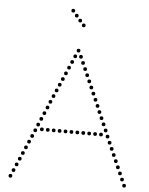

<svg xmlns="http://www.w3.org/2000/svg" viewBox="-61 -972 804 1035"><g transform="rotate(5 341.0 -454.0)"><path d="M312 -626Q302 -626 302 -636Q302 -646 312 -646Q322 -646 322 -636Q322 -626 312 -626ZM298 -594Q288 -594 288 -604Q288 -614 298 -614Q308 -614 308 -604Q308 -594 298 -594ZM341 -690Q331 -690 331 -700Q331 -710 341 -710Q351 -710 351 -700Q351 -690 341 -690ZM256 -498Q246 -498 246 -508Q246 -518 256 -518Q266 -518 266 -508Q266 -498 256 -498ZM242 -466Q232 -466 232 -476Q232 -486 242 -486Q252 -486 252 -476Q252 -466 242 -466ZM284 -562Q274 -562 274 -572Q274 -582 284 -582Q294 -582 294 -572Q294 -562 284 -562ZM270 -530Q260 -530 260 -540Q260 -550 270 -550Q280 -550 280 -540Q280 -530 270 -530ZM201 -370Q191 -370 191 -380Q191 -390 201 -390Q211 -390 211 -380Q211 -370 201 -370ZM187 -338Q177 -338 177 -348Q177 -358 187 -358Q197 -358 197 -348Q197 -338 187 -338ZM228 -434Q218 -434 218 -444Q218 -454 228 -454Q238 -454 238 -444Q238 -434 228 -434ZM214 -402Q204 -402 204 -412Q204 -422 214 -422Q224 -422 224 -412Q224 -402 214 -402ZM173 -306Q163 -306 163 -316Q163 -326 173 -326Q183 -326 183 -316Q183 -306 173 -306ZM159 -274Q149 -274 149 -284Q149 -294 159 -294Q169 -294 169 -284Q169 -274 159 -274ZM326 -658Q316 -658 316 -668Q316 -678 326 -678Q336 -678 336 -668Q336 -658 326 -658ZM132 -210Q122 -210 122 -220Q122 -230 132 -230Q142 -230 142 -220Q142 -210 132 -210ZM118 -178Q108 -178 108 -188Q108 -198 118 -198Q128 -198 128 -188Q128 -178 118 -178ZM76 -82Q66 -82 66 -92Q66 -102 76 -102Q86 -102 86 -92Q86 -82 76 -82ZM62 -50Q52 -50 52 -60Q52 -70 62 -70Q72 -70 72 -60Q72 -50 62 -50ZM104 -146Q94 -146 94 -156Q94 -166 104 -166Q114 -166 114 -156Q114 -146 104 -146ZM90 -114Q80 -114 80 -124Q80 -134 90 -134Q100 -134 100 -124Q100 -114 90 -114ZM48 -18Q38 -18 38 -28Q38 -38 48 -38Q58 -38 58 -28Q58 -18 48 -18ZM34 14Q24 14 24 4Q24 -6 34 -6Q44 -6 44 4Q44 14 34 14ZM146 -242Q136 -242 136 -252Q136 -262 146 -262Q156 -262 156 -252Q156 -242 146 -242ZM181 -250Q171 -250 171 -260Q171 -270 181 -270Q191 -270 191 -260Q191 -250 181 -250ZM213 -250Q203 -250 203 -260Q203 -270 213 -270Q223 -270 223 -260Q223 -250 213 -250ZM245 -250Q235 -250 235 -260Q235 -270 245 -270Q255 -270 255 -260Q255 -250 245 -250ZM277 -250Q267 -250 267 -260Q267 -270 277 -270Q287 -270 287 -260Q287 -250 277 -250ZM309 -250Q299 -250 299 -260Q299 -270 309 -270Q319 -270 319 -260Q319 -250 309 -250ZM341 -250Q331 -250 331 -260Q331 -270 341 -270Q351 -270 351 -260Q351 -250 341 -250ZM373 -250Q363 -250 363 -260Q363 -270 373 -270Q383 -270 383 -260Q383 -250 373 -250ZM405 -250Q395 -250 395 -260Q395 -270 405 -270Q415 -270 415 -260Q415 -250 405 -250ZM437 -250Q427 -250 427 -260Q427 -270 437 -270Q447 -270 447 -260Q447 -250 437 -250ZM469 -250Q459 -250 459 -260Q459 -270 469 -270Q479 -270 479 -260Q479 -250 469 -250ZM501 -250Q491 -250 491 -260Q491 -270 501 -270Q511 -270 511 -260Q511 -250 501 -250ZM371 -626Q361 -626 361 -636Q361 -646 371 -646Q381 -646 381 -636Q381 -626 371 -626ZM385 -594Q375 -594 375 -604Q375 -614 385 -614Q395 -614 395 -604Q395 -594 385 -594ZM427 -498Q417 -498 417 -508Q417 -518 427 -518Q437 -518 437 -508Q437 -498 427 -498ZM441 -466Q431 -466 431 -476Q431 -486 441 -486Q451 -486 451 -476Q451 -466 441 -466ZM399 -562Q389 -562 389 -572Q389 -582 399 -582Q409 -582 409 -572Q409 -562 399 -562ZM413 -530Q403 -530 403 -540Q403 -550 413 -550Q423 -550 423 -540Q423 -530 413 -530ZM482 -370Q472 -370 472 -380Q472 -390 482 -390Q492 -390 492 -380Q492 -370 482 -370ZM496 -338Q486 -338 486 -348Q486 -358 496 -358Q506 -358 506 -348Q506 -338 496 -338ZM455 -434Q445 -434 445 -444Q445 -454 455 -454Q465 -454 465 -444Q465 -434 455 -434ZM469 -402Q459 -402 459 -412Q459 -422 469 -422Q479 -422 479 -412Q479 -402 469 -402ZM510 -306Q500 -306 500 -316Q500 -326 510 -326Q520 -326 520 -316Q520 -306 510 -306ZM524 -274Q514 -274 514 -284Q514 -294 524 -294Q534 -294 534 -284Q534 -274 524 -274ZM357 -658Q347 -658 347 -668Q347 -678 357 -678Q367 -678 367 -668Q367 -658 357 -658ZM551 -210Q541 -210 541 -220Q541 -230 551 -230Q561 -230 561 -220Q561 -210 551 -210ZM565 -178Q555 -178 555 -188Q555 -198 565 -198Q575 -198 575 -188Q575 -178 565 -178ZM607 -82Q597 -82 597 -92Q597 -102 607 -102Q617 -102 617 -92Q617 -82 607 -82ZM621 -50Q611 -50 611 -60Q611 -70 621 -70Q631 -70 631 -60Q631 -50 621 -50ZM579 -146Q569 -146 569 -156Q569 -166 579 -166Q589 -166 589 -156Q589 -146 579 -146ZM593 -114Q583 -114 583 -124Q583 -134 593 -134Q603 -134 603 -124Q603 -114 593 -114ZM635 -18Q625 -18 625 -28Q625 -38 635 -38Q645 -38 645 -28Q645 -18 635 -18ZM649 14Q639 14 639 4Q639 -6 649 -6Q659 -6 659 4Q659 14 649 14ZM537 -242Q527 -242 527 -252Q527 -262 537 -262Q547 -262 547 -252Q547 -242 537 -242ZM357 -828Q347 -828 347 -838Q347 -848 357 -848Q367 -848 367 -838Q367 -828 357 -828ZM336 -852Q326 -852 326 -862Q326 -872 336 -872Q346 -872 346 -862Q346 -852 336 -852ZM315 -877Q305 -877 305 -887Q305 -897 315 -897Q325 -897 325 -887Q325 -877 315 -877ZM294 -902Q284 -902 284 -912Q284 -922 294 -922Q304 -922 304 -912Q304 -902 294 -902Z"/></g></svg>

Font: Raleway Dots 
Style: Regular
Weight: 400
Version: Version 1.000